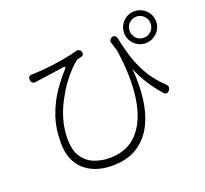

<svg xmlns="http://www.w3.org/2000/svg" viewBox="-143 -977 1286 1205"><g transform="rotate(-20 500.0 -374.0)"><path d="M800 -699Q800 -670 820 -649.5Q840 -629 870 -629Q899 -629 919.5 -649.5Q940 -670 940 -699Q940 -729 919.5 -749.5Q899 -770 870 -770Q841 -770 820.5 -749.5Q800 -729 800 -699ZM763 -699Q763 -743 794 -774.5Q825 -806 870 -806Q899 -806 923.5 -791.5Q948 -777 962.5 -753Q977 -729 977 -699Q977 -670 962.5 -646Q948 -622 923.5 -607.5Q899 -593 870 -593Q825 -593 794 -624.5Q763 -656 763 -699ZM106 -629Q105 -639 111.5 -646Q118 -653 128 -653Q135 -653 139.5 -653Q144 -653 156 -654Q199 -655 253 -661.5Q307 -668 358.5 -677.5Q410 -687 443 -697Q453 -699 461.5 -694.5Q470 -690 474 -680L475 -676Q477 -668 473 -660.5Q469 -653 461 -651Q453 -649 443.5 -647Q434 -645 426 -641Q408 -628 380 -599Q352 -570 321.5 -527.5Q291 -485 263.5 -432.5Q236 -380 219 -320.5Q202 -261 202 -197Q202 -119 232 -74.5Q262 -30 310 -11.5Q358 7 411 7Q529 7 599 -69Q669 -145 690.5 -283.5Q712 -422 684 -610L666 -670Q663 -680 668 -689Q673 -698 685 -702Q696 -705 704 -699.5Q712 -694 714 -683Q726 -625 744.5 -561.5Q763 -498 799.5 -432Q836 -366 901 -304Q920 -285 903 -264L902 -262Q895 -254 885 -253Q875 -252 867 -261Q824 -310 792 -359.5Q760 -409 735 -468Q744 -367 733 -273Q722 -179 685 -104.5Q648 -30 580.5 14Q513 58 410 58Q294 58 224 -5.5Q154 -69 154 -187Q154 -287 182.5 -366.5Q211 -446 253.5 -507.5Q296 -569 337 -613Q345 -621 342.5 -625.5Q340 -630 329 -628Q287 -621 240 -615Q193 -609 163 -604Q152 -603 146 -602.5Q140 -602 133 -600Q123 -599 115 -605.5Q107 -612 106 -622Z"/></g></svg>

Font: Chiron GoRound TC L
Style: Regular
Weight: 300
Designer: Ryoko NISHIZUKA 西塚涼子 (kana, bopomofo & ideographs); Paul D. Hunt (Latin, Greek & Cyrillic); Sandoll Communications 산돌커뮤니
Foundry: Adobe
Version: Version 1.000;hotconv 1.1.1;makeotfexe 2.6.0